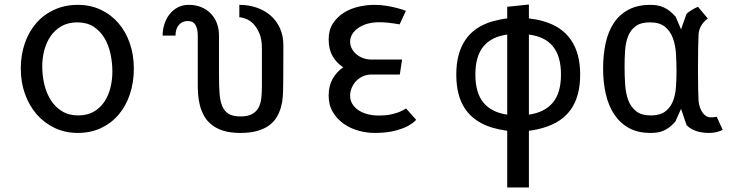

<svg xmlns="http://www.w3.org/2000/svg" viewBox="-20 -580 3290 850"><path d="M324.5 8.5Q269 8.5 222.8 -13.2Q176.5 -35 143 -73.2Q109.5 -111.5 90.8 -163.5Q72 -215.5 72 -276.5Q72 -337 90 -388.8Q108 -440.5 141 -478.2Q174 -516 220.8 -537.2Q267.5 -558.5 324.5 -558.5Q380 -558.5 425.5 -537.2Q471 -516 503.8 -478.2Q536.5 -440.5 554.5 -388.8Q572.5 -337 572.5 -276.5Q572.5 -215.5 555.2 -163.5Q538 -111.5 505.8 -73.2Q473.5 -35 427.5 -13.2Q381.5 8.5 324.5 8.5ZM477.5 -263Q477.5 -303.5 469 -342.5Q460.5 -381.5 442 -412.2Q423.5 -443 394 -462Q364.5 -481 322.5 -481Q282.5 -481 253 -464.5Q223.5 -448 204.5 -420.5Q185.5 -393 176.2 -358Q167 -323 167 -286Q167 -245.5 176.2 -206.5Q185.5 -167.5 204.8 -137Q224 -106.5 254.2 -87.8Q284.5 -69 326.5 -69Q366 -69 394.8 -85.5Q423.5 -102 441.8 -129.2Q460 -156.5 468.8 -191.2Q477.5 -226 477.5 -263Z M949.5 -248.5Q949.5 -203.5 951.8 -169Q954 -134.5 963.5 -111.2Q973 -88 992 -76.2Q1011 -64.5 1044.5 -64.5Q1077 -64.5 1096 -75Q1115 -85.5 1124.8 -104Q1134.5 -122.5 1137 -147.2Q1139.5 -172 1139.5 -200V-366Q1139.5 -406 1128.2 -432.5Q1117 -459 1101.2 -474.8Q1085.5 -490.5 1068.2 -497Q1051 -503.5 1039.5 -503.5V-558.5Q1081 -558.5 1116.5 -546.2Q1152 -534 1178.2 -511Q1204.5 -488 1219.5 -454.8Q1234.5 -421.5 1234.5 -379.5Q1234.5 -323.5 1234.2 -290.2Q1234 -257 1234 -238.2Q1234 -219.5 1233.8 -211Q1233.5 -202.5 1233.5 -195.5Q1233.5 -174 1231.8 -150.5Q1230 -127 1223.5 -104.2Q1217 -81.5 1204.8 -61Q1192.5 -40.5 1171.5 -25Q1150.5 -9.5 1119.2 -0.5Q1088 8.5 1044.5 8.5Q1000 8.5 969 -1.2Q938 -11 917 -27.8Q896 -44.5 883.8 -66.5Q871.5 -88.5 865.2 -112.5Q859 -136.5 857.2 -161.2Q855.5 -186 855.5 -208V-422.5Q855.5 -452.5 845.2 -469.8Q835 -487 811.5 -487Q787 -487 772 -469.8Q757 -452.5 757 -422.5H700Q700 -448 707.5 -472.2Q715 -496.5 729.8 -515.8Q744.5 -535 766 -546.8Q787.5 -558.5 815.5 -558.5Q845.5 -558.5 870 -548.8Q894.5 -539 912.2 -521Q930 -503 939.8 -478Q949.5 -453 949.5 -422.5Z M1760 -316.5 1750 -250H1623Q1605 -250 1588 -242.8Q1571 -235.5 1558.2 -222.8Q1545.5 -210 1537.8 -192.8Q1530 -175.5 1530 -156Q1530 -136.5 1539.5 -120.5Q1549 -104.5 1566 -92.8Q1583 -81 1606.2 -74.8Q1629.5 -68.5 1657.5 -68.5Q1687 -68.5 1709.5 -73.2Q1732 -78 1747 -84Q1764.5 -91 1777.5 -100L1822.5 -49.5Q1807.5 -33.5 1782.5 -20.5Q1761 -9.5 1725.5 -0.5Q1690 8.5 1637.5 8.5Q1603 8.5 1567 -1.5Q1531 -11.5 1501.8 -32Q1472.5 -52.5 1453.8 -83.5Q1435 -114.5 1435 -156.5Q1435 -199.5 1452.5 -230.8Q1470 -262 1499.5 -282Q1470 -301 1452.5 -331.5Q1435 -362 1435 -405Q1435 -447 1453.8 -476Q1472.5 -505 1501.8 -523.5Q1531 -542 1567 -550.2Q1603 -558.5 1637.5 -558.5Q1666 -558.5 1691.2 -554.2Q1716.5 -550 1735.5 -545Q1758 -539.5 1777 -532L1749 -472Q1736.5 -474.5 1722 -476.5Q1709.5 -478.5 1693 -480Q1676.5 -481.5 1657.5 -481.5Q1629.5 -481.5 1606.2 -474.8Q1583 -468 1566 -456.2Q1549 -444.5 1539.5 -428.8Q1530 -413 1530 -395.5Q1530 -379.5 1537.5 -365Q1545 -350.5 1557.8 -339.8Q1570.5 -329 1587.5 -322.8Q1604.5 -316.5 1623 -316.5Z M2321.5 -560V-498.5Q2338 -496.5 2354.5 -493.5Q2371 -490.5 2387 -485.5Q2467 -462.5 2507.8 -403.2Q2548.5 -344 2548.5 -250Q2548.5 -154.5 2508 -96.5Q2467.5 -38.5 2387.5 -15Q2356.5 -5.5 2321.5 -1V250H2225.5V-1Q2192 -5.5 2160.5 -14.5Q2080.5 -38.5 2040.2 -96.5Q2000 -154.5 2000 -250Q2000 -344 2040.2 -403.2Q2080.5 -462.5 2160.5 -485.5Q2176.5 -490 2192.5 -493.2Q2208.5 -496.5 2225.5 -498.5V-550ZM2321.5 -72.5Q2391.5 -82.5 2427.5 -125.8Q2463.5 -169 2463.5 -250Q2463.5 -331 2428 -374.5Q2392.5 -418 2321.5 -427ZM2225.5 -427Q2155.5 -417.5 2120 -374.2Q2084.5 -331 2084.5 -250Q2084.5 -169.5 2120 -126Q2155.5 -82.5 2225.5 -72.5Z M3113.5 -498Q3074.5 -469 3072.5 -425.5Q3071.5 -403 3070.8 -366Q3070 -329 3070 -276Q3070 -222 3070.8 -187Q3071.5 -152 3072.5 -134.5Q3074 -117 3079 -103.5Q3084 -90 3091.2 -80.2Q3098.5 -70.5 3107.2 -65.5Q3116 -60.5 3125 -60.5Q3136 -60.5 3141.5 -61.2Q3147 -62 3153 -63L3179.5 -5Q3151.5 8.5 3120 8.5Q3053 8.5 3019.5 -26L2995 -98L2970 -42Q2956.5 -26.5 2943.5 -16.8Q2930.5 -7 2917.2 -1.2Q2904 4.5 2889.8 6.5Q2875.5 8.5 2859.5 8.5Q2804 8.5 2764.5 -13.2Q2725 -35 2699.5 -73.2Q2674 -111.5 2662 -163.5Q2650 -215.5 2650 -276.5Q2650 -337 2661.2 -388.8Q2672.5 -440.5 2697.5 -478.2Q2722.5 -516 2762.5 -537.2Q2802.5 -558.5 2859.5 -558.5Q2875.5 -558.5 2890 -556Q2904.5 -553.5 2918 -547.5Q2931.5 -541.5 2944.8 -531.2Q2958 -521 2971.5 -505.5L2995 -450L3019.5 -519Q3029 -527.5 3041.5 -535.2Q3054 -543 3070 -550ZM2975 -263Q2975 -303.5 2972.5 -342.5Q2970 -381.5 2958.5 -412.2Q2947 -443 2923.2 -462Q2899.5 -481 2857.5 -481Q2817.5 -481 2794.8 -464.5Q2772 -448 2761 -420.5Q2750 -393 2747.5 -358Q2745 -323 2745 -286Q2745 -245.5 2747.5 -206.5Q2750 -167.5 2761.2 -137Q2772.5 -106.5 2796 -87.8Q2819.5 -69 2861.5 -69Q2901 -69 2923.8 -85.5Q2946.5 -102 2958 -129.2Q2969.5 -156.5 2972.2 -191.2Q2975 -226 2975 -263Z"/></svg>

Font: B612 Mono
Style: Regular
Weight: 400
Version: Version 1.005